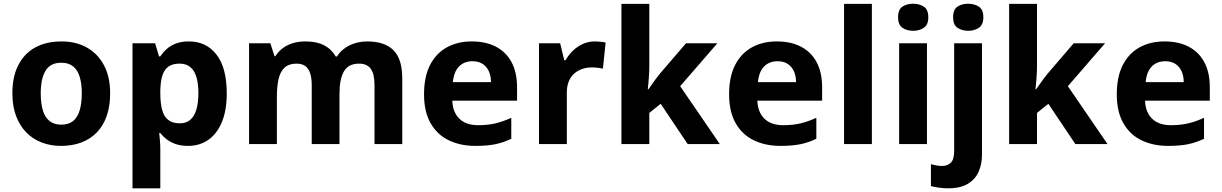

<svg xmlns="http://www.w3.org/2000/svg" viewBox="-20 -781 6625 1041"><path d="M577.2 -274.5Q577.2 -206.3 558.8 -153.2Q540.4 -100.2 505.8 -63.9Q471.1 -27.6 421.9 -8.8Q372.6 10 310.8 10Q253.5 10 205.1 -8.8Q156.8 -27.6 121.6 -63.9Q86.5 -100.2 66.8 -153.2Q47.1 -206.3 47.1 -274.5Q47.1 -365.3 79.2 -428Q111.3 -490.8 171 -523.6Q230.7 -556.4 313.8 -556.4Q391 -556.4 450.2 -523.6Q509.4 -490.8 543.3 -428Q577.2 -365.3 577.2 -274.5ZM200.9 -274.5Q200.9 -221.3 212.2 -183Q223.5 -144.7 248.5 -124.9Q273.4 -105.1 312.8 -105.1Q352.1 -105.1 376.4 -124.9Q400.8 -144.7 412.1 -183Q423.4 -221.3 423.4 -274.5Q423.4 -328.1 411.9 -365.2Q400.4 -402.3 375.9 -421.6Q351.5 -440.9 311.8 -440.9Q253.6 -440.9 227.2 -397.9Q200.9 -354.8 200.9 -274.5Z M1004 -556.4Q1098.8 -556.4 1154.1 -484.6Q1209.4 -412.9 1209.4 -274.5Q1209.4 -181.7 1182.5 -117.9Q1155.6 -54.2 1108.6 -22.1Q1061.5 10 1000 10Q960.2 10 931.3 -0.4Q902.3 -10.8 882.6 -26.4Q862.8 -42.1 849.2 -59.5H843.2Q845.2 -41.2 847.2 -17.7Q849.2 5.9 849.2 31V240H698.4V-546.4H821L842.2 -475.2H849.2Q864 -497.6 884.7 -516Q905.4 -534.4 934.7 -545.4Q964.1 -556.4 1004 -556.4ZM953.9 -436Q915.7 -436 893.1 -419.8Q870.5 -403.5 860.4 -371.7Q850.2 -339.8 849.2 -290.9V-275.1Q849.2 -222.5 858.7 -186.3Q868.1 -150 891.5 -131.2Q915 -112.4 955.3 -112.4Q989 -112.4 1011.4 -131.2Q1033.7 -149.9 1044.6 -186.4Q1055.6 -222.8 1055.6 -276.1Q1055.6 -356.5 1030.1 -396.3Q1004.7 -436 953.9 -436Z M1971.5 -556.4Q2064.9 -556.4 2113 -509Q2161 -461.5 2161 -355.7V0H2010.6V-318.2Q2010.6 -381.2 1989.9 -408.6Q1969.2 -436 1927.2 -436Q1868.7 -436 1844.7 -393.8Q1820.6 -351.5 1820.6 -272.8V0H1670.2V-318.2Q1670.2 -358.9 1661.2 -385Q1652.3 -411.1 1634.4 -423.5Q1616.5 -436 1588.3 -436Q1547.1 -436 1523.7 -415Q1500.3 -394.1 1490.8 -354.1Q1481.2 -314.2 1481.2 -256V0H1330.4V-546.4H1445.9L1468.1 -476.4H1473.1Q1488.9 -501.4 1512.5 -519.3Q1536 -537.2 1567.3 -546.8Q1598.5 -556.4 1636 -556.4Q1697.4 -556.4 1737.6 -535.3Q1777.9 -514.2 1800.6 -474.3H1806.2Q1832.6 -514.8 1876 -535.6Q1919.5 -556.4 1971.5 -556.4Z M2538 -556.4Q2614.4 -556.4 2669.3 -527.6Q2724.3 -498.8 2753.9 -443.4Q2783.4 -388 2783.4 -307.7V-235.1H2432.3Q2434.3 -173.4 2470.3 -137.8Q2506.2 -102.2 2572.8 -102.2Q2624.4 -102.2 2666 -112Q2707.7 -121.8 2752.1 -142.3V-28.7Q2711.7 -8.8 2667.1 0.6Q2622.6 10 2557.2 10Q2476.3 10 2413.6 -20.1Q2350.8 -50.2 2314.9 -112.6Q2279.1 -175 2279.1 -269.5Q2279.1 -364.8 2311.6 -428.4Q2344.2 -492 2402.6 -524.2Q2460.9 -556.4 2538 -556.4ZM2541.9 -449Q2496.6 -449 2468.6 -420.4Q2440.7 -391.8 2435.5 -335.6H2642Q2642 -368.8 2630.8 -394Q2619.5 -419.1 2597.4 -434.1Q2575.3 -449 2541.9 -449Z M3203.7 -556.4Q3219.3 -556.4 3236.5 -554.6Q3253.7 -552.8 3263.6 -550.4L3248.9 -409Q3237.8 -411.4 3222.9 -413.4Q3208 -415.4 3186.7 -415.4Q3163.6 -415.4 3140.2 -408.2Q3116.8 -401 3096.9 -385.1Q3077 -369.2 3065.1 -342.9Q3053.2 -316.6 3053.2 -277.5V0H2902.4V-546.4H3017.1L3039.3 -454.5H3046.4Q3062.1 -482.6 3086.1 -505.9Q3110.1 -529.2 3140.2 -542.8Q3170.3 -556.4 3203.7 -556.4Z M3500.5 -422.8Q3500.5 -395.8 3498 -360.7Q3495.6 -325.5 3492.2 -297.4H3496.2Q3503.4 -307.8 3514.2 -323.1Q3525 -338.4 3536.6 -354.2Q3548.1 -370 3557.1 -380.6L3699.5 -546.4H3869.6L3667.8 -313.7L3882.7 0H3708.4L3562.1 -218.3L3500.5 -168.9V0H3349.4V-760H3500.5Z M4192 -556.4Q4268.4 -556.4 4323.3 -527.6Q4378.3 -498.8 4407.9 -443.4Q4437.4 -388 4437.4 -307.7V-235.1H4086.3Q4088.3 -173.4 4124.3 -137.8Q4160.2 -102.2 4226.8 -102.2Q4278.4 -102.2 4320 -112Q4361.7 -121.8 4406.1 -142.3V-28.7Q4365.7 -8.8 4321.1 0.6Q4276.6 10 4211.2 10Q4130.3 10 4067.6 -20.1Q4004.8 -50.2 3968.9 -112.6Q3933.1 -175 3933.1 -269.5Q3933.1 -364.8 3965.6 -428.4Q3998.2 -492 4056.6 -524.2Q4114.9 -556.4 4192 -556.4ZM4195.9 -449Q4150.6 -449 4122.6 -420.4Q4094.7 -391.8 4089.5 -335.6H4296Q4296 -368.8 4284.8 -394Q4273.5 -419.1 4251.4 -434.1Q4229.3 -449 4195.9 -449Z M4707.2 0H4556.4V-760H4707.2Z M5005.9 -546.4V0H4855V-546.4ZM4931.1 -760.8Q4963.9 -760.8 4988.6 -745.2Q5013.2 -729.5 5013.2 -687.1Q5013.2 -646.3 4988.6 -630.2Q4963.9 -614 4931.1 -614Q4896.9 -614 4873.1 -630.2Q4849.2 -646.3 4849.2 -687.1Q4849.2 -729.5 4873.1 -745.2Q4896.9 -760.8 4931.1 -760.8Z M5120.3 240Q5096.5 240 5070.8 236.5Q5045.1 233 5027.4 228V109.4Q5043.1 113.4 5057.5 116.1Q5072 118.8 5089.2 118.8Q5115.7 118.8 5134.5 101.9Q5153.4 85 5153.4 35.4V-546.4H5304.2V58.6Q5304.2 108.6 5286.1 149.8Q5268 191 5227.7 215.5Q5187.3 240 5120.3 240ZM5147.6 -687.1Q5147.6 -729.5 5171.5 -745.2Q5195.3 -760.8 5229.5 -760.8Q5262.3 -760.8 5287 -745.2Q5311.6 -729.5 5311.6 -687.1Q5311.6 -646.3 5287 -630.2Q5262.3 -614 5229.5 -614Q5195.3 -614 5171.5 -630.2Q5147.6 -646.3 5147.6 -687.1Z M5602.5 -422.8Q5602.5 -395.8 5600 -360.7Q5597.6 -325.5 5594.2 -297.4H5598.2Q5605.4 -307.8 5616.2 -323.1Q5627 -338.4 5638.6 -354.2Q5650.1 -370 5659.1 -380.6L5801.5 -546.4H5971.6L5769.8 -313.7L5984.7 0H5810.4L5664.1 -218.3L5602.5 -168.9V0H5451.4V-760H5602.5Z M6294 -556.4Q6370.4 -556.4 6425.3 -527.6Q6480.3 -498.8 6509.9 -443.4Q6539.4 -388 6539.4 -307.7V-235.1H6188.3Q6190.3 -173.4 6226.3 -137.8Q6262.2 -102.2 6328.8 -102.2Q6380.4 -102.2 6422 -112Q6463.7 -121.8 6508.1 -142.3V-28.7Q6467.7 -8.8 6423.1 0.6Q6378.6 10 6313.2 10Q6232.3 10 6169.6 -20.1Q6106.8 -50.2 6070.9 -112.6Q6035.1 -175 6035.1 -269.5Q6035.1 -364.8 6067.6 -428.4Q6100.2 -492 6158.6 -524.2Q6216.9 -556.4 6294 -556.4ZM6297.9 -449Q6252.6 -449 6224.6 -420.4Q6196.7 -391.8 6191.5 -335.6H6398Q6398 -368.8 6386.8 -394Q6375.5 -419.1 6353.4 -434.1Q6331.3 -449 6297.9 -449Z"/></svg>

Font: Noto Sans Khmer
Style: Regular
Weight: 400
Designer: Danh Hong and the Monotype Design Team
Foundry: Monotype Imaging Inc.
Version: Version 2.003